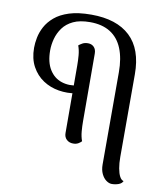

<svg xmlns="http://www.w3.org/2000/svg" viewBox="-96 -787 921 1061"><g transform="rotate(10 364.5 -256.0)"><path d="M603 195Q588 195 572 183.5Q556 172 545.5 150Q535 128 535 98V-420Q535 -498 512.5 -553Q490 -608 444.5 -636.5Q399 -665 331 -665Q274 -665 237 -647.5Q200 -630 179 -601Q158 -572 149 -538.5Q140 -505 140 -473Q140 -407 165.5 -366Q191 -325 234 -311Q277 -297 327 -309L323 -264Q274 -255 225.5 -263Q177 -271 137.5 -297Q98 -323 74 -367Q50 -411 50 -472Q50 -498 56 -529Q62 -560 78.5 -591Q95 -622 126 -648.5Q157 -675 207 -691Q257 -707 331 -707Q473 -707 548.5 -636Q624 -565 624 -424V40Q624 75 629 103Q634 131 643 148Q652 165 665 168Q659 182 641 188.5Q623 195 603 195ZM354 12Q332 12 317.5 -1.5Q303 -15 303 -38L302 -416Q302 -445 299.5 -474Q297 -503 288 -527Q295 -533 308 -540.5Q321 -548 340 -548Q360 -548 373 -535Q386 -522 386 -498L387 -120Q387 -91 389.5 -62Q392 -33 401 -9Q396 -3 384 4.5Q372 12 354 12Z"/></g></svg>

Font: Arima Thin Medium
Style: Regular
Weight: 500
Version: Version 1.100